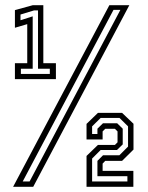

<svg xmlns="http://www.w3.org/2000/svg" viewBox="-20 -720 572 740"><path d="M37.5 -415V-476.5H85V-627L37.5 -613V-681L106.5 -700H147V-476.5H195.5V-415ZM60.5 -435H172V-455H126.5V-680H111.5L59 -664V-642L106 -657V-455H60.5ZM30.5 0 401.5 -700H478.5L108 0ZM67.5 -20.5H94L444 -682H417.5ZM313.5 0V-119L357.5 -161.5H423L433 -171.5V-213.5L423 -223.5H385.5L375.5 -213.5V-182.5H313.5V-242.5L357.5 -285H450.5L494.5 -243V-143.5L450.5 -100H385.5L375.5 -89.5V-61.5H494V0ZM335 -20.5H471V-41H355.5V-100L377 -121.5H440L473.5 -155V-233L440.5 -265.5H368L335 -233V-203.5H355.5V-224L377 -245H431.5L453 -224V-163.5L431 -142H368L335 -109Z"/></svg>

Font: Tourney Medium
Style: Regular
Weight: 500
Designer: Tyler Finck
Foundry: Etcetera Type Co
Version: Version 1.015